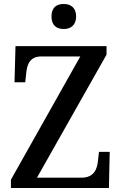

<svg xmlns="http://www.w3.org/2000/svg" viewBox="-20 -946 612 966"><path d="M301 -800C334 -800 363 -818 363 -863C363 -909 334 -926 301 -926C265 -926 239 -909 239 -863C239 -818 265 -800 301 -800ZM35 0H528L532 -182H478L473 -139C469 -93 452 -52 389 -52H166L516 -671V-714H58L53 -532H107L112 -578C116 -624 132 -662 188 -662H384L35 -42Z"/></svg>

Font: Noto Serif Hebrew SemiCondensed Medium
Style: Regular
Weight: 500
Width: 4
Designer: Monotype Design Team
Foundry: Monotype Imaging Inc.
Version: Version 2.004